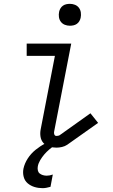

<svg xmlns="http://www.w3.org/2000/svg" viewBox="-20 -757 590 1000"><path d="M274 12Q254 12 236 6.5Q218 1 206 -12.5Q194 -26 191 -45Q188 -64 192 -84L266 -466H119V-530H351L262 -72Q260 -64 263 -56.5Q266 -49 274 -49Q278 -49 283 -50Q288 -51 291 -53L451 -167L491 -117L330 -3Q318 5 303 8.5Q288 12 274 12ZM202 223Q180 223 160 217Q140 211 124.5 198Q109 185 103.5 164.5Q98 144 102 122Q108 94 124.5 68.5Q141 43 165 23.5Q189 4 216 -10Q243 -24 272 -31L266 0Q250 10 236 22Q222 34 210.5 47.5Q199 61 189.5 77Q180 93 177 109Q175 120 177 130Q179 140 186 146Q193 152 203 155Q213 158 223 158Q231 158 239 156.5Q247 155 255 152L243 216Q232 219 222 221Q212 223 202 223ZM344 -623Q330 -623 317.5 -628Q305 -633 297 -643.5Q289 -654 287 -668Q285 -682 288 -696Q290 -705 295 -713.5Q300 -722 308 -727.5Q316 -733 325.5 -735Q335 -737 344 -737Q358 -737 370.5 -732Q383 -727 391 -716.5Q399 -706 401 -692Q403 -678 400 -664Q398 -655 393 -646.5Q388 -638 380 -632.5Q372 -627 362.5 -625Q353 -623 344 -623Z"/></svg>

Font: Lode Term
Style: Italic
Weight: 400
Italic angle: -11°
Monospace: yes
Designer: Belleve Invis
Foundry: Belleve Invis
Version: Version 29.2.0